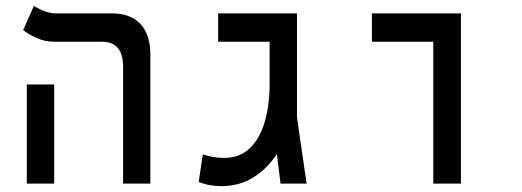

<svg xmlns="http://www.w3.org/2000/svg" viewBox="-20 -632 1798 661"><path d="M403.8 0V-402.3Q403.8 -488.3 331.1 -488.3H170.4Q134.3 -488.3 106.9 -500.7Q79.6 -513.2 59.6 -528.3L96.7 -611.8Q107.9 -604 129.4 -595Q150.9 -585.9 174.3 -585.9H365.7Q429.7 -585.9 463.6 -549.3Q497.6 -512.7 497.6 -444.3V0ZM72.3 0V-341.3H166.5V0Z M741.7 8.8Q721.7 8.8 702.9 5.6Q684.1 2.4 664.1 -5.9L678.2 -100.6Q694.3 -95.2 712.6 -91.8Q731 -88.4 752 -88.4Q805.2 -88.4 839.8 -121.6Q874.5 -154.8 891.4 -212.6Q908.2 -270.5 908.2 -343.3V-488.3H731V-585.9H1002.4V-228L1035.6 0H945.8L933.1 -101.6Q900.4 -51.8 852.5 -21.5Q804.7 8.8 741.7 8.8Z M1471.7 0V-488.3H1260.3V-585.9H1566.9V0Z"/></svg>

Font: CaskaydiaCove NFP
Style: Regular
Weight: 400
Designer: Aaron Bell
Foundry: Saja Typeworks
Version: Version 2111.001; VTT 6.35;Nerd Fonts 3.1.1